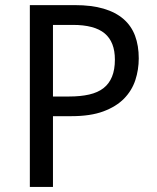

<svg xmlns="http://www.w3.org/2000/svg" viewBox="-20 -734 616 754"><path d="M524.9 -504.9Q524.9 -460.4 511.5 -419.4Q498 -378.4 467.3 -346.9Q436.5 -315.4 386 -296.6Q335.4 -277.8 261.2 -277.8H188V0H97.2V-713.9H273.9Q339.4 -713.9 386.7 -700Q434.1 -686 464.8 -659.4Q495.6 -632.8 510.3 -593.8Q524.9 -554.7 524.9 -504.9ZM188 -355H251Q296.4 -355 330.3 -362.8Q364.3 -370.6 386.5 -387.9Q408.7 -405.3 419.9 -432.9Q431.2 -460.4 431.2 -500Q431.2 -569.3 391.1 -602.8Q351.1 -636.2 266.1 -636.2H188Z"/></svg>

Font: Puppies Kittens
Style: Regular
Weight: 400
Foundry: Ascender Corporation and Peter Mawhorter
Version: Version 0.1